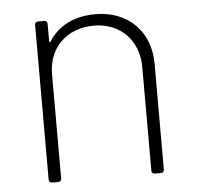

<svg xmlns="http://www.w3.org/2000/svg" viewBox="-43 -553 614 596"><g transform="rotate(-5 264.0 -254.5)"><path d="M275 -509C209 -509 158 -483 129 -436C127 -433 125 -434 125 -438V-492C125 -498 121 -502 115 -502H96C90 -502 86 -498 86 -492V-10C86 -4 90 0 96 0H115C121 0 125 -4 125 -10V-335C125 -417 182 -474 268 -474C349 -474 406 -416 406 -333V-10C406 -4 410 0 416 0H435C441 0 445 -4 445 -10V-340C445 -441 376 -509 275 -509Z"/></g></svg>

Font: Barlow ExtraLight
Style: Regular
Weight: 275
Designer: Jeremy Tribby
Foundry: Tribby Type
Version: Version 1.422;hotconv 1.0.109;makeotfexe 2.5.65596